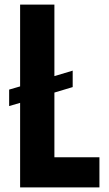

<svg xmlns="http://www.w3.org/2000/svg" viewBox="-20 -820 475 840"><path d="M68 0V-370L20 -356V-428L68 -442V-800H218V-487L298 -511V-439L218 -415V-132H415V0Z"/></svg>

Font: Big Shoulders Text Black
Style: Regular
Weight: 900
Designer: Patric King
Foundry: XO Type Co
Version: Version 1.000; ttfautohint (v1.8.2)